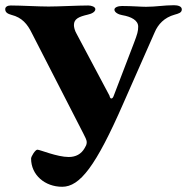

<svg xmlns="http://www.w3.org/2000/svg" viewBox="-21 -675 716 735"><path d="M217 40C285 40 346 -39 451 -279L571 -551C584 -582 608 -608 648 -619C662 -623 675 -626 675 -639C675 -651 660 -655 645 -655C606 -655 577 -649 538 -649C516 -649 487 -652 446 -652C431 -652 417 -647 417 -638C417 -627 434 -619 447 -617C482 -611 508 -597 508 -573C508 -556 505 -545 492 -511L415 -310C412 -301 409 -298 405 -298C402 -298 400 -301 398 -309L272 -546C265 -558 262 -571 262 -579C262 -603 281 -611 315 -619C329 -622 344 -629 344 -640C344 -649 329 -654 317 -654C277 -654 204 -650 165 -650C125 -650 60 -654 20 -654C8 -654 -1 -649 -1 -640C-1 -627 9 -622 23 -618C63 -608 84 -583 101 -548L298 -164C304 -151 311 -141 311 -130C311 -121 307 -115 303 -108C290 -85 269 -74 242 -74C220 -74 192 -81 169 -88C146 -95 127 -102 122 -102C114 -102 98 -76 98 -68C98 -5 151 40 217 40Z"/></svg>

Font: EB Garamond
Style: Bold
Weight: 700
Designer: Georg Duffner and Octavio Pardo
Foundry: Georg Duffner
Version: Version 1.000;PS 001.000;hotconv 1.0.88;makeotf.lib2.5.64775